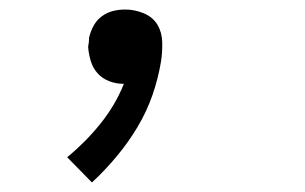

<svg xmlns="http://www.w3.org/2000/svg" viewBox="-20 -168 640 403"><path d="M173 215 121 162Q159 131 190.5 92Q222 53 240 8Q224 8 209.5 2.5Q195 -3 185 -14Q175 -25 170.5 -40Q166 -55 165 -70Q166 -75 166.5 -79.5Q167 -84 167 -89Q170 -102 176.5 -114Q183 -126 194 -134Q205 -142 217.5 -145Q230 -148 243 -148Q263 -148 282 -140Q301 -132 310.5 -116Q320 -100 320.5 -79.5Q321 -59 318 -39Q312 -3 300 31.5Q288 66 269 98Q250 130 225.5 159.5Q201 189 173 215Z"/></svg>

Font: Iosevka Extended
Style: Italic
Weight: 400
Width: 7
Italic angle: -9°
Monospace: yes
Designer: Belleve Invis
Foundry: Belleve Invis
Version: Version 32.5.0; ttfautohint (v1.8.4)